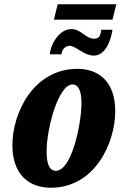

<svg xmlns="http://www.w3.org/2000/svg" viewBox="-20 -868 577 898"><path d="M232 -776H506L524 -848H250ZM419 -608C470 -608 498 -672 506 -729H454C450 -709 449 -687 421 -687C378 -687 362 -732 313 -732C260 -732 217 -665 213 -614H268C268 -637 288 -654 305 -654C335 -654 371 -608 419 -608ZM218 10C425 10 519 -201 519 -348C519 -488 440 -546 342 -546C138 -546 38 -342 38 -189C38 -56 111 10 218 10ZM241 -69C214 -69 198 -96 198 -158C198 -271 254 -473 319 -473C345 -473 361 -447 361 -386C361 -287 315 -69 241 -69Z"/></svg>

Font: Noto Serif ExtraCondensed Black
Style: Italic
Weight: 900
Width: 2
Italic angle: -12°
Designer: Monotype Design Team
Foundry: Monotype Imaging Inc.
Version: Version 2.014